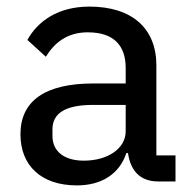

<svg xmlns="http://www.w3.org/2000/svg" viewBox="-20 -550 581 582"><path d="M512 0V-79H454V-352C454 -464 380 -530 251 -530C155 -530 94 -485 63 -429L119 -378C146 -422 185 -452 246 -452C324 -452 361 -413 361 -344V-297H263C115 -297 42 -243 42 -143C42 -48 105 12 213 12C287 12 342 -22 363 -86H368C375 -36 402 0 459 0ZM234 -63C176 -63 139 -90 139 -138V-158C139 -206 177 -232 262 -232H361V-152C361 -100 307 -63 234 -63Z"/></svg>

Font: IBM Plex Arabic Text
Style: Regular
Weight: 450
Designer: Mike Abbink, Paul van der Laan, Pieter van Rosmalen, Wael Morcos, Khajak Apelian
Foundry: Bold Monday
Version: Version 1.0